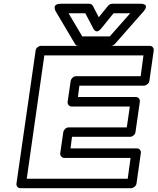

<svg xmlns="http://www.w3.org/2000/svg" viewBox="-20 -968 831 1013"><path d="M66.9 0 168 -701.2Q169.4 -711.9 178.5 -719Q187.5 -726.1 196.8 -726.1H770Q780.8 -726.1 786.6 -718.3Q792.5 -710.4 791 -701.2L768.1 -541Q766.6 -530.3 757.3 -523.2Q748 -516.1 738.8 -516.1H398.9L391.1 -456.1H696.8Q707.5 -456.1 713.4 -448.2Q719.2 -440.4 717.8 -431.2L694.8 -271Q693.4 -260.3 684.3 -253.2Q675.3 -246.1 666 -246.1H359.9L352.1 -185.1H702.1Q712.9 -185.1 718.8 -177.2Q724.6 -169.4 723.1 -160.2L700.2 0Q698.7 10.7 689.5 17.8Q680.2 24.9 670.9 24.9H87.9Q77.1 24.9 71.3 17.1Q65.4 9.3 66.9 0ZM121.1 -24.9H653.8L668.9 -134.8H318.8Q310.5 -134.8 303.5 -142.1Q296.4 -149.4 297.9 -160.2L314 -271Q315.4 -280.3 323.7 -288.1Q332 -295.9 342.8 -295.9H648.9L665 -405.8H358.9Q349.6 -405.8 342.5 -413.1Q335.4 -420.4 336.9 -431.2L353 -541Q354.5 -550.3 362.5 -558.1Q370.6 -565.9 381.8 -565.9H722.2L736.8 -675.8H213.9ZM273.9 -908.2Q272.9 -909.7 271.7 -912.4Q270.5 -915 269 -922.1Q267.6 -929.2 269 -934.3Q270.5 -939.5 278.1 -943.8Q285.6 -948.2 299.8 -948.2H451.2Q462.9 -948.2 470.2 -937L501 -877L549.8 -937Q559.6 -948.2 573.2 -948.2H724.1Q726.1 -948.2 729.2 -948Q732.4 -947.8 738.8 -945.6Q745.1 -943.4 748.3 -939.7Q751.5 -936 749.5 -927.7Q747.6 -919.4 737.8 -908.2L585.9 -735.8Q576.2 -726.1 564.9 -726.1H395Q381.8 -726.1 376 -735.8ZM341.8 -897.9 414.1 -775.9H559.1L667 -897.9H579.1L514.2 -817.9Q506.3 -808.1 499.3 -804.7Q492.2 -801.3 487.3 -803Q482.4 -804.7 479 -807.9Q475.6 -811 473.6 -814.5L472.2 -817.9L430.2 -897.9Z"/></svg>

Font: Trueno ExtraBold Outline
Style: Italic
Weight: 800
Width: 6
Designer: Julieta Ulanovsky
Foundry: Julieta Ulanovsky
Version: Version 3.001b | FøM Fix